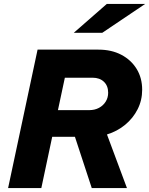

<svg xmlns="http://www.w3.org/2000/svg" viewBox="-20 -951 754 971"><path d="M21 0 170 -700H478Q544 -700 593.5 -674Q643 -648 671 -602.5Q699 -557 699 -497Q699 -444 676 -398.5Q653 -353 613 -320Q573 -287 521 -271L622 0H444L359 -259H244L189 0ZM273 -394H431Q459 -394 480.5 -405.5Q502 -417 514.5 -437Q527 -457 527 -482Q527 -517 505.5 -537.5Q484 -558 448 -558H308ZM353 -785 520 -931H714L497 -785Z"/></svg>

Font: Red Hat Text VF
Style: Italic
Weight: 300
Italic angle: -12°
Designer: Pentagram, MCKL
Foundry: Pentagram, MCKL
Version: Version 1.023